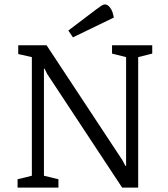

<svg xmlns="http://www.w3.org/2000/svg" viewBox="-20 -854 767 874"><path d="M60 0V-38L125 -54V-594L63 -608V-648H192L537 -125L551 -99H554V-594L490 -610V-648H673V-610L609 -594V0H536L195 -517L183 -541H180V-54L246 -38V0ZM312 -684 291 -715 419 -812Q432 -822 441.5 -828Q451 -834 458 -834Q464 -834 471.5 -829Q479 -824 486.5 -811Q494 -798 498 -774Z"/></svg>

Font: Faustina Light Light
Style: Regular
Weight: 300
Version: Version 1.200